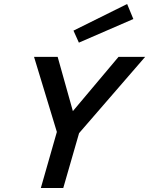

<svg xmlns="http://www.w3.org/2000/svg" viewBox="-20 -939 745 959"><path d="M572 -655H705L375 -274L296 0H184L264 -280L150 -655H268L344 -384ZM374 -726 347 -786 615 -919 646 -844Z"/></svg>

Font: Intel One Mono Medium
Style: Italic
Weight: 500
Italic angle: -16°
Monospace: yes
Designer: Fred Shallcrass
Foundry: Frere-Jones Type LLC
Version: Version 1.400;hotconv 1.1.0;makeotfexe 2.6.0;FJTRelease1.4